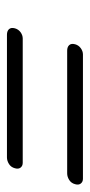

<svg xmlns="http://www.w3.org/2000/svg" viewBox="131 -625 264 566"><g transform="rotate(90 263.0 -342.0)"><path d="M110.5 -431.5Q113.5 -442 122.2 -448.2Q131 -454.5 140.5 -454.5H507Q516 -454.5 521 -448.2Q526 -442 523 -431.5Q520 -420 510.5 -414Q501 -408 491 -408H129.5Q118.5 -408 113 -414Q107.5 -420 110.5 -431.5ZM63.5 -254Q66.5 -264.5 75.2 -270.8Q84 -277 93.5 -277H460Q469 -277 474 -270.8Q479 -264.5 476 -254Q473 -242.5 463.5 -236.5Q454 -230.5 444 -230.5H82.5Q71.5 -230.5 66 -236.5Q60.5 -242.5 63.5 -254Z"/></g></svg>

Font: Fraunces 72pt Soft
Style: Italic
Weight: 400
Italic angle: -16°
Version: Version 1.000;[b76b70a41]